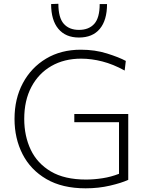

<svg xmlns="http://www.w3.org/2000/svg" viewBox="-20 -989 775 1018"><path d="M660 -35.5Q624.5 -19 563.5 -4.8Q502.5 9.5 434 9.5Q310 9.5 226 -39.5Q142 -88.5 99.5 -171.8Q57 -255 57 -358.5Q57 -465.5 101.2 -548.2Q145.5 -631 224.5 -678.2Q303.5 -725.5 408.5 -725.5Q483.5 -725.5 547.2 -705.5Q611 -685.5 647 -666L641 -615Q580 -648.5 522.5 -663.2Q465 -678 410 -678Q320.5 -678 252.5 -639Q184.5 -600 146.5 -528.2Q108.5 -456.5 108.5 -358.5Q108.5 -268 143 -195.2Q177.5 -122.5 249.8 -79.8Q322 -37 436 -37Q478 -37 523.5 -44Q569 -51 611 -67.5V-341H374V-384.5H660ZM398.5 -790Q328 -790 289.5 -836Q251 -882 251 -967.5L289.5 -969Q289.5 -895 318.2 -862.8Q347 -830.5 398.5 -830.5Q451 -830.5 479.8 -862.5Q508.5 -894.5 508.5 -967.5H547.5Q547.5 -882 509.2 -836Q471 -790 398.5 -790Z"/></svg>

Font: Heraclito ExtraLight
Style: Regular
Weight: 200
Designer: Kostas Bartsokas (font) & Cristiano Sobral (main changes)
Foundry: Kostas Bartsokas (font) & Cristiano Sobral (main changes)
Version: Version 1.00;July 8, 2020;FontCreator 13.0.0.2655 64-bit